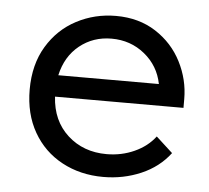

<svg xmlns="http://www.w3.org/2000/svg" viewBox="-41 -491 590 542"><g transform="rotate(5 254.5 -220.0)"><path d="M479 -206H115Q119 -138 163.5 -97.5Q208 -57 274 -57Q316 -57 352.5 -73.5Q389 -90 411 -119L458 -76Q427 -35 377 -13.5Q327 8 270 8Q205 8 153 -20Q101 -48 71.5 -99.5Q42 -151 42 -220Q42 -291 73 -342.5Q104 -394 155.5 -421Q207 -448 267 -448Q332 -448 380 -417Q428 -386 453.5 -336Q479 -286 479 -231ZM119 -267H404Q394 -318 354 -350.5Q314 -383 260 -383Q208 -383 169.5 -352Q131 -321 119 -267Z"/></g></svg>

Font: Tilda Sans
Style: Regular
Weight: 400
Designer: ParaType Ltd
Foundry: ParaType Ltd
Version: Version 1.002W